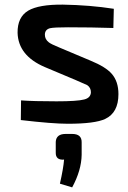

<svg xmlns="http://www.w3.org/2000/svg" viewBox="-20 -524 554 830"><path d="M174 -234Q59 -283 56 -382Q55 -450 102 -478Q148 -505 252 -504Q369 -502 472 -486L470 -403Q375 -406 274 -406Q213 -406 196 -402Q174 -396 174 -374Q174 -354 191 -341Q201 -333 238 -318L371 -262Q437 -235 463 -205Q492 -172 492 -117Q492 -37 435 -10Q391 11 273 11Q207 11 70 -5L71 -90Q125 -86 224 -86Q314 -86 344 -94Q372 -101 373 -125Q373 -145 357 -156Q351 -159 307 -178ZM292 55Q334 55 333 92V145Q332 212 292 286L239 270Q254 204 257 166Q220 169 221 135V89Q223 55 264 55Z"/></svg>

Font: Taylor Sans Upright Semi Bold
Style: Regular
Weight: 600
Italic angle: -8°
Designer: Natanael Gama
Version: Version 1.001 September 8, 2015